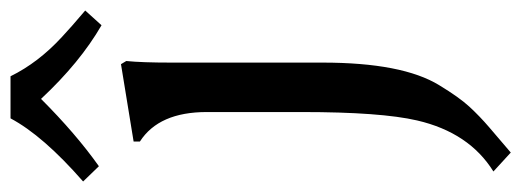

<svg xmlns="http://www.w3.org/2000/svg" viewBox="-370 -410 991 365"><g transform="rotate(-90 125.5 -227.5)"><path d="M189 -398V-110Q189 42 146 112Q123 150 105 169.5Q87 189 66 207Q65 208 18 248L-18 215Q56 169 79 70Q95 1 95 -149V-330Q95 -421 39 -457V-469L186 -493L192 -483Q189 -453 189 -398ZM83 -703H163Q189 -650 238 -605Q255 -589 288 -561L260 -530Q189 -571 120 -645Q54 -579 -8 -535L-37 -565Q50 -641 83 -703Z"/></g></svg>

Font: Asul
Style: Regular
Weight: 400
Designer: Mariela Monsalve
Foundry: Mariela Monsalve
Version: Version 1.002